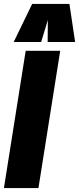

<svg xmlns="http://www.w3.org/2000/svg" viewBox="-37 -959 403 979"><path d="M-17 0 94 -700H270L159 0ZM33 -745 127 -939H317L346 -745H206L207 -857L173 -745Z"/></svg>

Font: Georama Condensed Black
Style: Italic
Weight: 900
Width: 3
Italic angle: -9°
Designer: Jean-Baptiste Levee
Foundry: Production Type
Version: Version 1.000